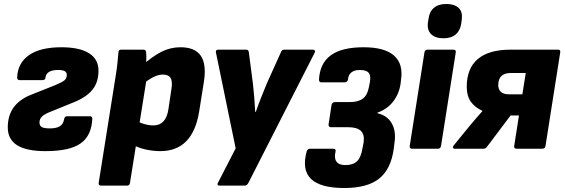

<svg xmlns="http://www.w3.org/2000/svg" viewBox="-20 -746 2832 963"><path d="M208 12Q113 12 66 -17.5Q19 -47 19 -107Q19 -167 49 -208Q79 -249 139 -272L257 -319Q291 -333 303 -343Q315 -353 315 -370Q315 -383 305 -389Q295 -395 271 -395Q213 -395 208 -357Q207 -344 192 -344H79Q66 -344 66 -358Q69 -430 125.5 -469.5Q182 -509 288 -509Q379 -509 426.5 -479Q474 -449 474 -392Q474 -334 444.5 -297Q415 -260 355 -235L237 -187Q205 -175 191.5 -162.5Q178 -150 178 -132Q178 -115 190 -108.5Q202 -102 229 -102Q263 -102 280.5 -113Q298 -124 302 -150Q305 -163 317 -163H430Q444 -163 443 -150Q439 -65 384 -26.5Q329 12 208 12Z M784 12Q746 12 707.5 3Q669 -6 645 -21L662 -142Q679 -131 703 -124Q727 -117 749 -117Q781 -117 800 -137.5Q819 -158 825 -200L840 -301Q846 -338 835.5 -355Q825 -372 797 -372Q773 -372 745.5 -357.5Q718 -343 684 -313L688 -413Q745 -464 790 -486.5Q835 -509 885 -509Q958 -509 987 -466.5Q1016 -424 1003 -338L979 -187Q963 -88 914.5 -38Q866 12 784 12ZM488 185Q473 185 475 171L561 -370Q566 -401 569 -429.5Q572 -458 574 -483Q574 -497 588 -497H699Q712 -497 713 -484Q714 -474 714 -462Q714 -450 713.5 -437.5Q713 -425 711 -413L715 -349L632 171Q630 185 618 185Z M1082 185Q1066 185 1073 171L1162 -2L1063 -483Q1060 -497 1076 -497H1214Q1227 -497 1228 -484L1248 -331Q1252 -297 1255 -261Q1258 -225 1260 -185H1263Q1277 -225 1291 -260Q1305 -295 1319 -329L1389 -484Q1391 -490 1395 -493.5Q1399 -497 1406 -497H1549Q1555 -497 1558.5 -493Q1562 -489 1559 -483L1226 171Q1219 185 1207 185Z M1707 197Q1587 197 1540 151.5Q1493 106 1518 14Q1523 0 1534 0H1652Q1666 0 1663 14Q1655 47 1667.5 64.5Q1680 82 1712 82Q1751 82 1771 62.5Q1791 43 1798 -2L1804 -33Q1809 -71 1790 -89.5Q1771 -108 1726 -108H1639Q1634 -108 1630.5 -112Q1627 -116 1628 -122L1643 -220Q1644 -225 1648.5 -229.5Q1653 -234 1659 -234H1734Q1777 -234 1800 -251.5Q1823 -269 1830 -308L1835 -333Q1841 -366 1829.5 -380.5Q1818 -395 1784 -395Q1757 -395 1742 -382.5Q1727 -370 1725 -346Q1724 -341 1720 -337Q1716 -333 1710 -333H1592Q1580 -333 1580 -347Q1584 -428 1639 -468.5Q1694 -509 1804 -509Q1909 -509 1956.5 -467Q2004 -425 1991 -343L1989 -325Q1981 -273 1950.5 -235Q1920 -197 1873 -181V-178Q1922 -167 1944.5 -128Q1967 -89 1959 -33L1955 0Q1941 102 1882 149.5Q1823 197 1707 197Z M2047 0Q2033 0 2035 -14L2109 -484Q2112 -497 2124 -497H2253Q2268 -497 2266 -484L2192 -14Q2189 0 2177 0ZM2204 -554Q2164 -554 2143 -574Q2122 -594 2126 -631L2129 -650Q2133 -686 2155.5 -706Q2178 -726 2218 -726Q2259 -726 2280 -706.5Q2301 -687 2296 -650L2294 -631Q2289 -594 2266.5 -574Q2244 -554 2204 -554Z M2261 0Q2253 0 2252 -5.5Q2251 -11 2256 -17L2340 -120Q2355 -138 2369.5 -154.5Q2384 -171 2399 -188L2400 -190Q2362 -207 2341.5 -236Q2321 -265 2321 -310Q2321 -403 2376.5 -450Q2432 -497 2542 -497H2779Q2792 -497 2790 -484L2716 -14Q2714 0 2700 0H2571Q2557 0 2559 -14L2583 -167H2541L2422 -9Q2416 0 2404 0ZM2533 -273H2600L2617 -380H2544Q2510 -380 2494.5 -364.5Q2479 -349 2479 -319Q2479 -298 2492 -285.5Q2505 -273 2533 -273Z"/></svg>

Font: Sofia Sans Black
Style: Italic
Weight: 900
Italic angle: -9°
Version: Version 4.100-B